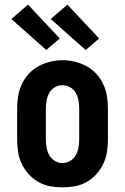

<svg xmlns="http://www.w3.org/2000/svg" viewBox="-20 -801 540 829"><path d="M250 8Q223 8 196 3Q169 -2 145.5 -15.5Q122 -29 103.5 -49.5Q85 -70 73.5 -94.5Q62 -119 58 -146Q54 -173 54 -200V-330Q54 -357 58 -384Q62 -411 73.5 -436Q85 -461 103.5 -481.5Q122 -502 146 -515Q170 -528 196.5 -534.5Q223 -541 250 -541Q277 -541 303.5 -534.5Q330 -528 354 -515Q378 -502 396.5 -481.5Q415 -461 426.5 -436Q438 -411 442 -384Q446 -357 446 -330V-200Q446 -173 442 -146Q438 -119 426.5 -94.5Q415 -70 396.5 -49.5Q378 -29 354.5 -15.5Q331 -2 304 3Q277 8 250 8ZM250 -97Q268 -97 283.5 -106.5Q299 -116 307.5 -131.5Q316 -147 319 -164.5Q322 -182 322 -200V-330Q322 -348 319 -366Q316 -384 307.5 -399.5Q299 -415 283 -424Q267 -433 249 -433Q231 -433 215.5 -423.5Q200 -414 192 -398.5Q184 -383 181 -365.5Q178 -348 178 -330V-200Q178 -182 181 -164.5Q184 -147 192.5 -131.5Q201 -116 216.5 -106.5Q232 -97 250 -97ZM350 -585 199 -719 271 -781 408 -635ZM180 -585 29 -719 101 -781 238 -635Z"/></svg>

Font: Iosevka Slab Extrabold
Style: Regular
Weight: 800
Monospace: yes
Designer: Belleve Invis
Foundry: Belleve Invis
Version: Version 11.1.1; ttfautohint (v1.8.3)